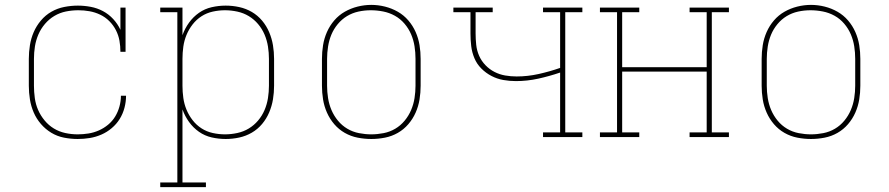

<svg xmlns="http://www.w3.org/2000/svg" viewBox="-20 -561 3640 786"><path d="M298 8Q270 8 242 2.5Q214 -3 190 -17.5Q166 -32 147.5 -53.5Q129 -75 118 -100.5Q107 -126 102.5 -154Q98 -182 98 -210V-320Q98 -348 102.5 -376Q107 -404 118 -429.5Q129 -455 147.5 -477Q166 -499 190.5 -513Q215 -527 243 -532.5Q271 -538 299 -538Q325 -538 351.5 -533Q378 -528 401.5 -515.5Q425 -503 443.5 -483Q462 -463 473 -439V-530H494V-349H473Q473 -372 469 -394.5Q465 -417 454.5 -437.5Q444 -458 427.5 -474.5Q411 -491 390 -501Q369 -511 346.5 -515Q324 -519 301 -519Q275 -519 250 -514Q225 -509 203 -496Q181 -483 164 -463Q147 -443 137 -419.5Q127 -396 123 -371Q119 -346 119 -320V-210Q119 -185 122.5 -159.5Q126 -134 136 -111Q146 -88 162.5 -68Q179 -48 200.5 -35Q222 -22 247 -16.5Q272 -11 298 -11Q320 -11 342 -14.5Q364 -18 384.5 -27Q405 -36 422.5 -50.5Q440 -65 451.5 -84Q463 -103 469 -125Q475 -147 475 -169H496Q496 -144 489.5 -119.5Q483 -95 470 -74Q457 -53 437.5 -36.5Q418 -20 395 -10Q372 0 347.5 4Q323 8 298 8Z M636 205V186H706V-511H636V-530H727V-417Q737 -445 754 -468.5Q771 -492 794.5 -508.5Q818 -525 846.5 -531.5Q875 -538 904 -538Q932 -538 959.5 -532Q987 -526 1011 -512Q1035 -498 1053 -476.5Q1071 -455 1082 -429Q1093 -403 1097.5 -375.5Q1102 -348 1102 -320V-210Q1102 -182 1097.5 -154.5Q1093 -127 1082 -101Q1071 -75 1053 -53.5Q1035 -32 1011 -18Q987 -4 959.5 2Q932 8 904 8Q875 8 846.5 1.5Q818 -5 794.5 -21.5Q771 -38 754 -61.5Q737 -85 727 -113V186H823V205ZM901 -11Q926 -11 951.5 -16.5Q977 -22 998.5 -35Q1020 -48 1036.5 -67.5Q1053 -87 1063 -110.5Q1073 -134 1077 -159.5Q1081 -185 1081 -210V-320Q1081 -345 1077 -370.5Q1073 -396 1063 -419.5Q1053 -443 1036.5 -462.5Q1020 -482 998.5 -495Q977 -508 951.5 -513.5Q926 -519 901 -519Q876 -519 851 -513.5Q826 -508 805 -494.5Q784 -481 768.5 -461Q753 -441 743.5 -418Q734 -395 730.5 -370Q727 -345 727 -320V-210Q727 -185 730.5 -160Q734 -135 743.5 -112Q753 -89 768.5 -69Q784 -49 805 -35.5Q826 -22 851 -16.5Q876 -11 901 -11Z M1500 8Q1472 8 1444 2.5Q1416 -3 1391.5 -17Q1367 -31 1348.5 -52.5Q1330 -74 1318.5 -100Q1307 -126 1302.5 -154Q1298 -182 1298 -210V-320Q1298 -348 1302.5 -376Q1307 -404 1318.5 -430Q1330 -456 1348.5 -477.5Q1367 -499 1391.5 -513Q1416 -527 1444 -534Q1472 -541 1500 -541Q1528 -541 1556 -534Q1584 -527 1608.5 -513Q1633 -499 1651.5 -477.5Q1670 -456 1681.5 -430Q1693 -404 1697.5 -376Q1702 -348 1702 -320V-210Q1702 -182 1697.5 -154Q1693 -126 1681.5 -100Q1670 -74 1651.5 -52.5Q1633 -31 1608.5 -17Q1584 -3 1556 2.5Q1528 8 1500 8ZM1500 -11Q1525 -11 1550.5 -16Q1576 -21 1598 -34Q1620 -47 1636.5 -67Q1653 -87 1663 -110.5Q1673 -134 1677 -159.5Q1681 -185 1681 -210V-320Q1681 -346 1677 -371.5Q1673 -397 1663 -420.5Q1653 -444 1636 -464Q1619 -484 1596.5 -496.5Q1574 -509 1548.5 -514Q1523 -519 1498 -519Q1472 -519 1447 -513.5Q1422 -508 1400.5 -495Q1379 -482 1362.5 -462Q1346 -442 1336.5 -419Q1327 -396 1323 -370.5Q1319 -345 1319 -320V-210Q1319 -185 1323 -159.5Q1327 -134 1337 -110.5Q1347 -87 1363.5 -67Q1380 -47 1402 -34Q1424 -21 1449.5 -16Q1475 -11 1500 -11Z M2203 0V-19H2273V-264Q2229 -249 2183.5 -239Q2138 -229 2092 -229Q2066 -229 2040.5 -233.5Q2015 -238 1992 -250Q1969 -262 1950.5 -280.5Q1932 -299 1922 -323Q1912 -347 1909 -372.5Q1906 -398 1906 -424V-511H1836V-530H1997V-511H1927V-424Q1927 -401 1929.5 -377.5Q1932 -354 1941.5 -332.5Q1951 -311 1967.5 -294Q1984 -277 2004.5 -266.5Q2025 -256 2048 -252Q2071 -248 2095 -248Q2140 -248 2185 -258Q2230 -268 2273 -283V-511H2203V-530H2364V-511H2294V-19H2364V0Z M2436 0V-19H2506V-511H2436V-530H2597V-511H2527V-286H2873V-511H2803V-530H2964V-511H2894V-19H2964V0H2803V-19H2873V-268H2527V-19H2597V0Z M3300 8Q3272 8 3244 2.5Q3216 -3 3191.5 -17Q3167 -31 3148.5 -52.5Q3130 -74 3118.5 -100Q3107 -126 3102.5 -154Q3098 -182 3098 -210V-320Q3098 -348 3102.5 -376Q3107 -404 3118.5 -430Q3130 -456 3148.5 -477.5Q3167 -499 3191.5 -513Q3216 -527 3244 -534Q3272 -541 3300 -541Q3328 -541 3356 -534Q3384 -527 3408.5 -513Q3433 -499 3451.5 -477.5Q3470 -456 3481.5 -430Q3493 -404 3497.5 -376Q3502 -348 3502 -320V-210Q3502 -182 3497.5 -154Q3493 -126 3481.5 -100Q3470 -74 3451.5 -52.5Q3433 -31 3408.5 -17Q3384 -3 3356 2.5Q3328 8 3300 8ZM3300 -11Q3325 -11 3350.5 -16Q3376 -21 3398 -34Q3420 -47 3436.5 -67Q3453 -87 3463 -110.5Q3473 -134 3477 -159.5Q3481 -185 3481 -210V-320Q3481 -346 3477 -371.5Q3473 -397 3463 -420.5Q3453 -444 3436 -464Q3419 -484 3396.5 -496.5Q3374 -509 3348.5 -514Q3323 -519 3298 -519Q3272 -519 3247 -513.5Q3222 -508 3200.5 -495Q3179 -482 3162.5 -462Q3146 -442 3136.5 -419Q3127 -396 3123 -370.5Q3119 -345 3119 -320V-210Q3119 -185 3123 -159.5Q3127 -134 3137 -110.5Q3147 -87 3163.5 -67Q3180 -47 3202 -34Q3224 -21 3249.5 -16Q3275 -11 3300 -11Z"/></svg>

Font: Iosevka Slab Thin Extended
Style: Regular
Weight: 100
Width: 7
Monospace: yes
Designer: Belleve Invis
Foundry: Belleve Invis
Version: Version 11.1.1; ttfautohint (v1.8.3)